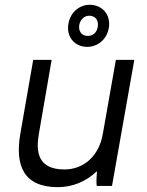

<svg xmlns="http://www.w3.org/2000/svg" viewBox="-20 -767 608 792"><path d="M219 5C279 5 335 -18 380 -61C378 -40 377 -12 379 0H442L534 -520H458L404 -214C388 -122 324 -68 246 -68C135 -68 128 -142 140 -213L193 -520H117L64 -216C41 -83 78 5 219 5ZM331 -574C377 -570 420 -600 429 -652C437 -702 408 -742 358 -747C311 -751 270 -718 262 -668C254 -618 283 -579 331 -574ZM338 -619C315 -621 303 -640 307 -664C311 -687 329 -704 352 -702C372 -700 388 -686 383 -655C379 -632 362 -617 338 -619Z"/></svg>

Font: Fixel Text 20240404
Style: Italic
Weight: 400
Width: 4
Italic angle: -10°
Designer: AlfaBravo + MacPaw
Foundry: Kyrylo Tkachov, Marchela Mozhyna, Serhii Makarenko, Maria Weinstein, Zakhar Kryvoshyya
Version: Version 1.211;Glyphs 3.2 (3225)